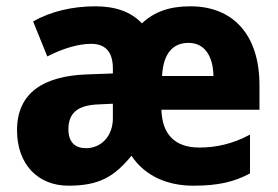

<svg xmlns="http://www.w3.org/2000/svg" viewBox="-20 -579 883 609"><path d="M584 -559C516 -559 469 -541 430 -505C395 -542 346 -559 282 -559C211 -559 141 -543 85 -511L130 -400C179 -425 228 -440 269 -440C310 -440 338 -419 338 -362V-346L256 -343C117 -338 34 -284 34 -166C34 -57 101 10 197 10C294 10 342 -18 397 -85C440 -20 512 10 593 10C672 10 723 -2 773 -29V-152C717 -122 664 -111 612 -111C533 -111 494 -155 492 -231H803V-309C803 -470 718 -559 584 -559ZM578 -443C629 -443 656 -401 657 -338H494C498 -413 531 -443 578 -443ZM295 -248 338 -250V-204C338 -146 300 -109 253 -109C219 -109 197 -127 197 -169C197 -218 223 -246 295 -248Z"/></svg>

Font: Noto Sans Lao SemiCondensed ExtraBold
Style: Regular
Weight: 800
Width: 4
Designer: Monotype Design Team
Foundry: Monotype Imaging Inc.
Version: Version 2.003